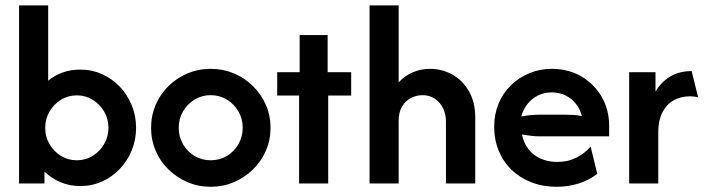

<svg xmlns="http://www.w3.org/2000/svg" viewBox="-20 -687 2643 719"><path d="M280.6 9.7Q240.3 9.7 206.2 -4.9Q172.2 -19.4 146.5 -44.4V0H51.4V-666.7H160.4V-384.7Q184.7 -404.9 214.9 -415.6Q245.1 -426.4 280.6 -426.4Q324.3 -426.4 362.2 -409.4Q400 -392.4 428.5 -362.5Q456.9 -332.6 473.3 -293.1Q489.6 -253.5 489.6 -208.3Q489.6 -163.2 473.3 -123.6Q456.9 -84 428.5 -54.2Q400 -24.3 362.2 -7.3Q324.3 9.7 280.6 9.7ZM267.4 -86.8Q300.7 -86.8 327.4 -103.5Q354.2 -120.1 370.1 -147.6Q386.1 -175 386.1 -208.3Q386.1 -241.7 370.1 -269.1Q354.2 -296.5 327.4 -313.2Q300.7 -329.9 268.1 -329.9Q234.7 -329.9 208 -313.2Q181.2 -296.5 165.3 -269.1Q149.3 -241.7 149.3 -208.3Q149.3 -175 165.3 -147.6Q181.2 -120.1 208 -103.5Q234.7 -86.8 267.4 -86.8Z M769.4 12.5Q722.9 12.5 682.3 -4.9Q641.7 -22.2 610.8 -52.4Q579.9 -82.6 562.8 -122.6Q545.8 -162.5 545.8 -208.3Q545.8 -254.2 562.8 -294.1Q579.9 -334 610.8 -364.6Q641.7 -395.1 682.3 -412.2Q722.9 -429.2 769.4 -429.2Q815.3 -429.2 855.9 -412.2Q896.5 -395.1 927.4 -364.6Q958.3 -334 975.7 -294.1Q993.1 -254.2 993.1 -208.3Q993.1 -162.5 975.7 -122.6Q958.3 -82.6 927.4 -52.4Q896.5 -22.2 855.9 -4.9Q815.3 12.5 769.4 12.5ZM768.8 -86.8Q802.8 -86.8 829.9 -103.1Q856.9 -119.4 872.9 -147.2Q888.9 -175 888.9 -208.3Q888.9 -242.4 872.9 -269.8Q856.9 -297.2 829.9 -313.9Q802.8 -330.6 768.8 -330.6Q735.4 -330.6 708.3 -313.9Q681.2 -297.2 665.3 -269.8Q649.3 -242.4 649.3 -208.3Q649.3 -175 665.3 -147.2Q681.2 -119.4 708.3 -103.1Q735.4 -86.8 768.8 -86.8Z M1100 0V-329.2H1018.1V-416.7H1102.1V-555.6H1206.9V-416.7H1295.1V-329.2H1209V0Z M1363.9 0V-666.7H1472.9V-378.5Q1495.8 -403.5 1526 -416.3Q1556.2 -429.2 1590.3 -429.2Q1634.7 -429.2 1673.3 -408Q1711.8 -386.8 1735.8 -345.8Q1759.7 -304.9 1759.7 -247.2V0H1650V-232.6Q1650 -258.3 1639.6 -280.6Q1629.2 -302.8 1609.4 -316.7Q1589.6 -330.6 1561.8 -330.6Q1538.9 -330.6 1518.4 -319.8Q1497.9 -309 1485.4 -287.8Q1472.9 -266.7 1472.9 -234V0Z M2064.6 12.5Q2013.2 12.5 1970.1 -4.2Q1927.1 -20.8 1895.8 -51Q1864.6 -81.2 1847.6 -122.6Q1830.6 -163.9 1830.6 -212.5Q1830.6 -259 1846.9 -298.6Q1863.2 -338.2 1893.1 -367.4Q1922.9 -396.5 1962.2 -412.8Q2001.4 -429.2 2046.5 -429.2Q2107.6 -429.2 2155.9 -401.4Q2204.2 -373.6 2232.6 -325.3Q2261.1 -277.1 2261.1 -216V-176.4H2002.1Q1984.7 -176.4 1968.1 -178.5Q1951.4 -180.6 1934.7 -183.3Q1940.3 -153.5 1958 -129.9Q1975.7 -106.2 2003.8 -93.4Q2031.9 -80.6 2067.4 -80.6Q2106.9 -80.6 2138.9 -96.9Q2170.8 -113.2 2191.7 -138.2L2216.7 -36.1Q2185.4 -11.8 2146.5 0.3Q2107.6 12.5 2064.6 12.5ZM1931.9 -250.7Q1949.3 -254.2 1967 -255.9Q1984.7 -257.6 2002.1 -257.6H2091.7Q2110.4 -257.6 2127.1 -256.6Q2143.8 -255.6 2159 -252.1Q2152.1 -279.2 2136.1 -299Q2120.1 -318.8 2097.2 -329.9Q2074.3 -341 2045.8 -341Q2018.1 -341 1994.8 -329.5Q1971.5 -318.1 1955.6 -297.9Q1939.6 -277.8 1931.9 -250.7Z M2336.1 0V-416.7H2434.7V-343.8Q2456.2 -380.6 2490.3 -400.7Q2524.3 -420.8 2570.1 -420.8L2594.4 -322.2Q2587.5 -324.3 2579.9 -325.3Q2572.2 -326.4 2564.6 -326.4Q2528.5 -326.4 2501.7 -310.8Q2475 -295.1 2460.1 -265.3Q2445.1 -235.4 2445.1 -193.1V0Z"/></svg>

Font: Afacad Flux SemiBold
Style: Regular
Weight: 600
Designer: Kristian Moeller
Foundry: Dicotype
Version: Version 1.100